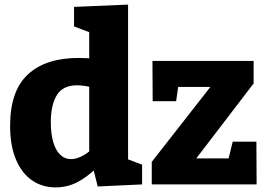

<svg xmlns="http://www.w3.org/2000/svg" viewBox="-20 -802 1165 835"><path d="M222 13Q164 13 119.5 -17.5Q75 -48 49.5 -108Q24 -168 24 -255Q24 -407 101.5 -478.5Q179 -550 321 -550Q339 -550 358.5 -549Q378 -548 398 -544L368 -526V-673L379 -658L302 -687V-772L537 -782V-93L518 -116L598 -86V0L405 9L383 -78L401 -73Q357 -30 314 -8.5Q271 13 222 13ZM289 -110Q311 -110 335.5 -122.5Q360 -135 387 -159L368 -109V-459L388 -420Q347 -431 315 -431Q253 -431 227 -388Q201 -345 201 -271Q201 -222 211 -186Q221 -150 241 -130Q261 -110 289 -110ZM1095 -186 1096 0H640V-98L920 -456L942 -424H715L760 -459L746 -362H644L643 -537H1083V-439L799 -68L795 -113H1005L963 -67L992 -186Z"/></svg>

Font: Bitter Thin ExtraBold
Style: Regular
Weight: 800
Version: Version 3.020